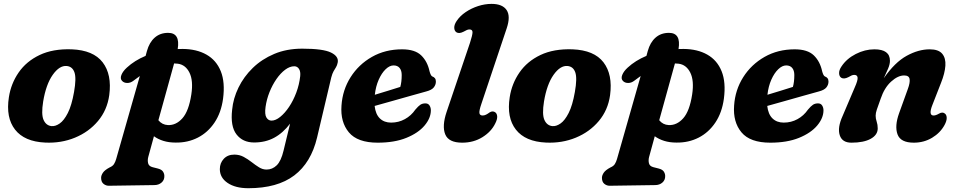

<svg xmlns="http://www.w3.org/2000/svg" viewBox="-20 -740 5055 1014"><path d="M359 -479.5Q473 -475 522.2 -410.8Q571.5 -346.5 557 -237.5Q546 -158.5 497.5 -100.8Q449 -43 376 -13Q303 17 218.5 13Q109 8 59.5 -55.5Q10 -119 27 -227Q38 -298.5 78.5 -357.2Q119 -416 189.2 -449.5Q259.5 -483 359 -479.5ZM252 -74Q272.5 -72 295.2 -87.8Q318 -103.5 338.2 -143.2Q358.5 -183 371 -254Q384 -327 373.2 -357.8Q362.5 -388.5 332.5 -391.5Q294 -395 258.5 -344.8Q223 -294.5 208 -204Q197 -136 210.2 -106.5Q223.5 -77 252 -74Z M686 -314.5Q669.5 -301.5 652 -301.8Q634.5 -302 624.5 -313Q613.5 -324.5 621.2 -344.2Q629 -364 650 -383Q690.5 -420.5 749 -445L756 -470.5Q768.5 -516 797 -541.2Q825.5 -566.5 868 -566.5Q932.5 -566.5 918.5 -481Q931.5 -481.5 945 -481.5Q1018.5 -481 1070.5 -451.5Q1122.5 -422 1146 -363.8Q1169.5 -305.5 1158 -218.5Q1148 -145 1113 -92.8Q1078 -40.5 1024.8 -13.2Q971.5 14 907.5 13Q871.5 13 842.8 4Q814 -5 793 -20.5L763 89Q758.5 106 762.2 122Q766 138 786 143L813.5 150Q833.5 155 840.8 166.2Q848 177.5 848 189.5Q848.5 211 833.2 224.2Q818 237.5 794.5 237.5L556 241Q540 241.5 527 231.2Q514 221 514 199Q514 186.5 523.5 172.2Q533 158 559.5 144Q575 137.5 582 126.5Q589 115.5 593.5 100L718.5 -338.5Q702.5 -327.5 686 -314.5ZM866.5 -79.5Q909.5 -77.5 943.2 -115.2Q977 -153 990.5 -241.5Q1001.5 -314 980.8 -356Q960 -398 919.5 -403.5Q909.5 -405 899.5 -405L816.5 -105Q836 -81 866.5 -79.5Z M1654.5 -13.5Q1623 119 1534 186.5Q1445 254 1291.5 254Q1223.5 254 1182.2 226.2Q1141 198.5 1141 153Q1141 121 1161.8 98.8Q1182.5 76.5 1217.5 76.5Q1244.5 76.5 1266.8 88.5Q1289 100.5 1308.8 116Q1328.5 131.5 1347.8 143.5Q1367 155.5 1387.5 155.5Q1418.5 155.5 1441.5 133Q1464.5 110.5 1477.5 55.5L1512 -87Q1474.5 -37.5 1428 -12.5Q1381.5 12.5 1322 12.5Q1262 12.5 1229 -30.2Q1196 -73 1206 -160.5Q1211.5 -220 1239.5 -277.5Q1267.5 -335 1315 -381.2Q1362.5 -427.5 1428.2 -455.2Q1494 -483 1576 -483Q1686 -483 1728 -462.5Q1770 -442 1763.5 -409.5Q1760.5 -394.5 1754.5 -385Q1748.5 -375.5 1741.8 -363.8Q1735 -352 1729.5 -331ZM1382.5 -175.5Q1377 -136 1387 -119.5Q1397 -103 1414 -103Q1435.5 -103 1460 -122.8Q1484.5 -142.5 1506.8 -175.8Q1529 -209 1544.8 -251Q1560.5 -293 1565.5 -338Q1568 -362.5 1559 -376.2Q1550 -390 1534 -390Q1510.5 -390 1486 -371.8Q1461.5 -353.5 1440 -322.5Q1418.5 -291.5 1403.2 -253.2Q1388 -215 1382.5 -175.5Z M2255.5 -157.5Q2255.5 -116.5 2222.2 -77Q2189 -37.5 2126.2 -12Q2063.5 13.5 1974.5 13.5Q1868 13.5 1822.5 -41Q1777 -95.5 1783.5 -182.5Q1789 -265 1831.5 -332.2Q1874 -399.5 1944.2 -439.5Q2014.5 -479.5 2103.5 -479.5Q2171.5 -479.5 2204.5 -447.5Q2237.5 -415.5 2248.5 -363.5Q2251 -354 2254.8 -346Q2258.5 -338 2263.5 -336Q2271.5 -333.5 2276.8 -327Q2282 -320.5 2282 -309Q2282 -292.5 2271 -278.5Q2260 -264.5 2231 -257Q2196.5 -247.5 2148.5 -234Q2100.5 -220.5 2050.2 -206.2Q2000 -192 1958.5 -180.5Q1963.5 -136.5 1986.2 -114.5Q2009 -92.5 2045.5 -92.5Q2085 -92.5 2118.2 -110.8Q2151.5 -129 2173.5 -161Q2189 -179.5 2200 -186.8Q2211 -194 2226.5 -194Q2241.5 -194 2248.5 -182.8Q2255.5 -171.5 2255.5 -157.5ZM2058.5 -394.5Q2037.5 -394.5 2016.5 -374.2Q1995.5 -354 1980 -319Q1964.5 -284 1959.5 -239.5Q1993 -249.5 2029.5 -260.8Q2066 -272 2094 -281Q2101.5 -306.5 2101.5 -344Q2101.5 -367.5 2090.5 -381Q2079.5 -394.5 2058.5 -394.5Z M2656 -590.5 2522.5 -192Q2509.5 -154 2512 -142Q2514.5 -130 2529 -130Q2538 -130 2547 -134.5Q2556 -139 2566 -146.5Q2582.5 -156.5 2596 -146.5Q2605 -139.5 2605.8 -124.5Q2606.5 -109.5 2595.5 -88Q2574.5 -44.5 2527.8 -15.5Q2481 13.5 2421 13.5Q2349.5 13.5 2331.5 -30.2Q2313.5 -74 2338.5 -148.5L2462 -513.5Q2475.5 -555 2475.5 -569.8Q2475.5 -584.5 2459 -584.5Q2452 -584.5 2445 -581.2Q2438 -578 2428 -572.5Q2404.5 -560.5 2390.5 -569.5Q2379.5 -577 2379 -593.2Q2378.5 -609.5 2391.5 -629Q2409 -655.5 2439.2 -676Q2469.5 -696.5 2505.2 -708Q2541 -719.5 2576 -719.5Q2633.5 -719.5 2655.5 -687Q2677.5 -654.5 2656 -590.5Z M3004 -479.5Q3118 -475 3167.2 -410.8Q3216.5 -346.5 3202 -237.5Q3191 -158.5 3142.5 -100.8Q3094 -43 3021 -13Q2948 17 2863.5 13Q2754 8 2704.5 -55.5Q2655 -119 2672 -227Q2683 -298.5 2723.5 -357.2Q2764 -416 2834.2 -449.5Q2904.5 -483 3004 -479.5ZM2897 -74Q2917.5 -72 2940.2 -87.8Q2963 -103.5 2983.2 -143.2Q3003.5 -183 3016 -254Q3029 -327 3018.2 -357.8Q3007.5 -388.5 2977.5 -391.5Q2939 -395 2903.5 -344.8Q2868 -294.5 2853 -204Q2842 -136 2855.2 -106.5Q2868.5 -77 2897 -74Z M3331 -314.5Q3314.5 -301.5 3297 -301.8Q3279.5 -302 3269.5 -313Q3258.5 -324.5 3266.2 -344.2Q3274 -364 3295 -383Q3335.5 -420.5 3394 -445L3401 -470.5Q3413.5 -516 3442 -541.2Q3470.5 -566.5 3513 -566.5Q3577.5 -566.5 3563.5 -481Q3576.5 -481.5 3590 -481.5Q3663.5 -481 3715.5 -451.5Q3767.5 -422 3791 -363.8Q3814.5 -305.5 3803 -218.5Q3793 -145 3758 -92.8Q3723 -40.5 3669.8 -13.2Q3616.5 14 3552.5 13Q3516.5 13 3487.8 4Q3459 -5 3438 -20.5L3408 89Q3403.5 106 3407.2 122Q3411 138 3431 143L3458.5 150Q3478.5 155 3485.8 166.2Q3493 177.5 3493 189.5Q3493.5 211 3478.2 224.2Q3463 237.5 3439.5 237.5L3201 241Q3185 241.5 3172 231.2Q3159 221 3159 199Q3159 186.5 3168.5 172.2Q3178 158 3204.5 144Q3220 137.5 3227 126.5Q3234 115.5 3238.5 100L3363.5 -338.5Q3347.5 -327.5 3331 -314.5ZM3511.5 -79.5Q3554.5 -77.5 3588.2 -115.2Q3622 -153 3635.5 -241.5Q3646.5 -314 3625.8 -356Q3605 -398 3564.5 -403.5Q3554.5 -405 3544.5 -405L3461.5 -105Q3481 -81 3511.5 -79.5Z M4329 -157.5Q4329 -116.5 4295.8 -77Q4262.5 -37.5 4199.8 -12Q4137 13.5 4048 13.5Q3941.5 13.5 3896 -41Q3850.5 -95.5 3857 -182.5Q3862.5 -265 3905 -332.2Q3947.5 -399.5 4017.8 -439.5Q4088 -479.5 4177 -479.5Q4245 -479.5 4278 -447.5Q4311 -415.5 4322 -363.5Q4324.5 -354 4328.2 -346Q4332 -338 4337 -336Q4345 -333.5 4350.2 -327Q4355.5 -320.5 4355.5 -309Q4355.5 -292.5 4344.5 -278.5Q4333.5 -264.5 4304.5 -257Q4270 -247.5 4222 -234Q4174 -220.5 4123.8 -206.2Q4073.5 -192 4032 -180.5Q4037 -136.5 4059.8 -114.5Q4082.5 -92.5 4119 -92.5Q4158.5 -92.5 4191.8 -110.8Q4225 -129 4247 -161Q4262.5 -179.5 4273.5 -186.8Q4284.5 -194 4300 -194Q4315 -194 4322 -182.8Q4329 -171.5 4329 -157.5ZM4132 -394.5Q4111 -394.5 4090 -374.2Q4069 -354 4053.5 -319Q4038 -284 4033 -239.5Q4066.5 -249.5 4103 -260.8Q4139.5 -272 4167.5 -281Q4175 -306.5 4175 -344Q4175 -367.5 4164 -381Q4153 -394.5 4132 -394.5Z M4422.5 -329.5Q4412 -337 4411.5 -353.5Q4411 -370 4424 -389Q4451 -430 4499.5 -454.8Q4548 -479.5 4598 -479.5Q4680 -479.5 4680 -419Q4680 -400.5 4670.2 -377.5Q4660.5 -354.5 4647.5 -327Q4706 -411 4768.2 -445.2Q4830.5 -479.5 4890 -479.5Q4936.5 -479.5 4956 -456.2Q4975.5 -433 4972.8 -393Q4970 -353 4950 -303L4904.5 -186.5Q4882 -130 4910.5 -130Q4922 -130 4938.5 -139.5Q4957.5 -151 4970.5 -140Q4979.5 -133 4979.8 -117.2Q4980 -101.5 4968.5 -80Q4946 -38.5 4902.8 -12.5Q4859.5 13.5 4806 13.5Q4736 13.5 4720 -30.5Q4704 -74.5 4728.5 -142.5L4774.5 -270Q4787 -304 4783.8 -322.8Q4780.5 -341.5 4755 -341.5Q4722 -341.5 4686.2 -309Q4650.5 -276.5 4631 -218.5Q4617 -180 4610.8 -161.5Q4604.5 -143 4604.5 -129Q4604.5 -113.5 4610 -97.5Q4615.5 -81.5 4615.5 -62Q4615.5 -27.5 4578.5 -7Q4541.5 13.5 4476.5 13.5Q4427.5 13.5 4414.8 -26.2Q4402 -66 4430 -127.5L4494 -278Q4511 -316 4509.2 -330.2Q4507.5 -344.5 4491.5 -344.5Q4484.5 -344.5 4477.5 -341.5Q4470.5 -338.5 4460.5 -332.5Q4437 -320.5 4422.5 -329.5Z"/></svg>

Font: Fraunces 9pt S100
Style: Bold Italic
Weight: 700
Italic angle: -16°
Version: Version 1.000; ttfautohint (v1.8.3)